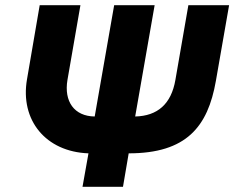

<svg xmlns="http://www.w3.org/2000/svg" viewBox="-20 -720 903 740"><path d="M348 -271H399L374 -129H332H321L345 -271ZM476 -129H417L438 -271H496H501ZM576 -700 501 -271C587 -273 640 -319 656 -412L706 -700H863L812 -408C781 -231 698 -129 476 -129L454 0H298L321 -129C156 -135 57 -257 84 -414L133 -700H290L240 -412C226 -329 266 -272 345 -271L420 -700Z"/></svg>

Font: Fixel Display
Style: Bold Italic
Weight: 700
Italic angle: -10°
Designer: AlfaBravo + MacPaw
Foundry: Kyrylo Tkachov, Marchela Mozhyna, Serhii Makarenko, Maria Weinstein, Zakhar Kryvoshyya
Version: Version 1.210;Glyphs 3.2 (3217)